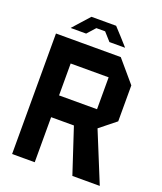

<svg xmlns="http://www.w3.org/2000/svg" viewBox="-157 -969 900 1069"><g transform="rotate(20 293.5 -434.5)"><path d="M44 0V-714H428L537 -586V-373L442 -297L563 -1V0H401L313 -267H178V0ZM178 -585V-396H403V-585ZM153 -819 198 -869H344L390 -819L432 -772V-771H340L297 -819H245L202 -771H111V-772Z"/></g></svg>

Font: Foldit Thin SemiBold
Style: Regular
Weight: 600
Version: Version 1.003